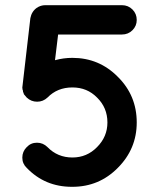

<svg xmlns="http://www.w3.org/2000/svg" viewBox="-20 -720 645 740"><path d="M259 -497Q362 -497 434 -424Q507 -352 507 -248Q507 -146 434 -73Q362 0 259 0H257Q153 0 83 -73Q66 -89 66 -112.5Q66 -136 83 -153Q99 -170 122.5 -170Q146 -170 163 -153Q202 -113 259 -113Q315 -113 354 -153Q394 -193 394 -248Q394 -305 354 -344Q316 -383 259 -383Q201 -383 163 -344Q146 -328 123 -328Q100 -328 83 -344Q81 -346 77.5 -350.5Q74 -355 72 -357Q72 -360 71 -360Q71 -363 69 -365Q69 -367 68.5 -369Q68 -371 68 -372V-373L67 -374Q65 -383 67 -391L97 -650Q102 -676 122 -690L126 -692L127 -693Q128 -694 129 -694Q141 -700 155 -700H450Q474 -700 490.5 -683.5Q507 -667 507 -643Q507 -620 490.5 -603.5Q474 -587 450 -587H204L192 -488Q225 -497 259 -497Z"/></svg>

Font: Quicksand
Style: Bold
Weight: 700
Designer: Andrew Paglinawan
Foundry: Andrew Paglinawan
Version: 1.002